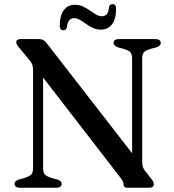

<svg xmlns="http://www.w3.org/2000/svg" viewBox="-20 -884 818 904"><path d="M270.5 -18Q270.5 -10 264 -5Q257.5 0 245 0H74Q61 0 54.8 -5Q48.5 -10 48.5 -18Q48.5 -32 67.5 -38.5L97 -46.5Q120 -54 127.8 -63Q135.5 -72 135.5 -92.5V-556Q135.5 -570.5 131.5 -580.8Q127.5 -591 112 -609.5L68 -662Q61.5 -671 59 -675.8Q56.5 -680.5 56.5 -685Q56.5 -692.5 61.8 -696.2Q67 -700 76 -700H162Q175 -700 183.5 -695.5Q192 -691 201.5 -678.5L623 -135.5L602 -91.5V-607.5Q602 -628 594.8 -637Q587.5 -646 563.5 -653.5L534 -661.5Q515 -669 515 -682Q515 -690.5 521.2 -695.2Q527.5 -700 540.5 -700H711Q724 -700 730.5 -695.2Q737 -690.5 737 -682Q737 -668.5 717.5 -661.5L688 -653.5Q665 -646.5 657.2 -637.5Q649.5 -628.5 649.5 -607.5V-124Q649.5 -109.5 652.2 -99.8Q655 -90 661.5 -81.5L692.5 -42Q700 -32.5 702 -27Q704 -21.5 704 -16.5Q704 -9 698.8 -4.5Q693.5 0 682.5 0H581Q561.5 0 561.5 -16Q561.5 -23.5 558.5 -30Q555.5 -36.5 542 -54L146.5 -566L183 -594V-92Q183 -72.5 190.2 -63.5Q197.5 -54.5 221.5 -46.5L251 -38.5Q270.5 -31.5 270.5 -18ZM455 -744.5Q434 -744.5 416.8 -752.8Q399.5 -761 384.8 -771.8Q370 -782.5 356.2 -790.5Q342.5 -798.5 329 -798.5Q299 -798.5 295 -755.5Q292 -741.5 278 -741.5Q261.5 -741.5 261.5 -762.5Q261.5 -812 280.8 -836.8Q300 -861.5 333 -861.5Q354 -861.5 371.2 -853.2Q388.5 -845 403.2 -834.5Q418 -824 431.8 -815.8Q445.5 -807.5 459.5 -807.5Q490 -807.5 493 -850Q496 -864.5 510.5 -864.5Q526.5 -864.5 526.5 -843Q526.5 -794 507.2 -769.2Q488 -744.5 455 -744.5Z"/></svg>

Font: Fraunces 11pt
Style: Regular
Weight: 400
Version: Version 1.000;[b76b70a41]